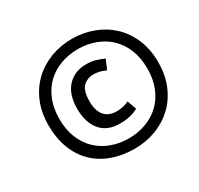

<svg xmlns="http://www.w3.org/2000/svg" viewBox="-149 -824 1105 1067"><g transform="rotate(-30 403.0 -290.0)"><path d="M77 -290Q77 -373 105 -438.5Q133 -504 181 -549Q229 -594 293 -618Q357 -642 429 -642Q501 -642 565 -618Q629 -594 677 -549Q725 -504 753 -438.5Q781 -373 781 -290Q781 -207 753 -141.5Q725 -76 677 -31Q629 14 565 38Q501 62 429 62Q349 62 284 38Q219 14 173 -31Q127 -76 102 -141.5Q77 -207 77 -290ZM147 -290Q147 -221 169 -167.5Q191 -114 229 -78Q267 -42 318.5 -23Q370 -4 429 -4Q488 -4 539.5 -23Q591 -42 629 -78Q667 -114 689 -167.5Q711 -221 711 -290Q711 -359 689 -412.5Q667 -466 629 -502Q591 -538 539.5 -557Q488 -576 429 -576Q370 -576 318.5 -557Q267 -538 229 -502Q191 -466 169 -412.5Q147 -359 147 -290ZM545 -127Q522 -114 493.5 -107Q465 -100 427 -100Q346 -100 303.5 -151Q261 -202 261 -290Q261 -381 306.5 -430.5Q352 -480 427 -480Q445 -480 459.5 -478Q474 -476 486.5 -472.5Q499 -469 511 -464Q523 -459 538 -453L512 -392Q490 -403 470 -407Q450 -411 436 -411Q394 -411 367.5 -385Q341 -359 341 -290Q341 -232 367 -200.5Q393 -169 444 -168Q491 -168 524 -186Z"/></g></svg>

Font: PT Sans
Style: Italic
Weight: 400
Italic angle: -12°
Designer: A.Korolkova, O.Umpeleva, V.Yefimov
Foundry: ParaType Ltd
Version: Version 2.003W OFL